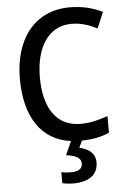

<svg xmlns="http://www.w3.org/2000/svg" viewBox="-63 -769 695 1053"><g transform="rotate(-5 285.0 -242.0)"><path d="M434 136C434 85 397 59 347 48L365 10C426 9 472 -1 516 -20V-112C469 -95 420 -82 366 -82C234 -82 165 -185 165 -356C165 -520 236 -633 363 -633C417 -633 464 -616 504 -595L541 -683C489 -710 426 -724 362 -724C163 -724 55 -570 55 -357C55 -150 141 -14 305 7L271 82C320 89 353 102 353 135C353 164 331 178 289 178C271 178 251 176 237 172V233C251 237 273 240 298 240C386 240 434 202 434 136Z"/></g></svg>

Font: Noto Sans Myanmar UI SemiCondensed Medium
Style: Regular
Weight: 500
Width: 4
Designer: Monotype Design Team
Foundry: Monotype Imaging Inc.
Version: Version 2.103